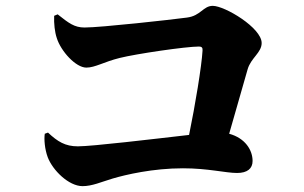

<svg xmlns="http://www.w3.org/2000/svg" viewBox="-20 -691 1040 656"><path d="M133 -234C130 -215 133 -181 143 -154C160 -109 215 -55 262 -55C295 -55 325 -69 365 -81C409 -94 502 -116 605 -116C691 -116 751 -100 790 -100C825 -100 843 -115 843 -141C843 -178 818 -219 763 -234L826 -454C837 -493 874 -511 874 -544C874 -596 748 -671 707 -671C674 -671 666 -637 619 -631C568 -624 324 -597 269 -597C234 -597 215 -612 177 -642L165 -637C164 -610 167 -582 174 -561C188 -516 239 -460 275 -460C305 -460 336 -480 389 -493C445 -507 615 -532 660 -532C669 -532 673 -528 672 -518C669 -465 647 -332 626 -230C504 -216 295 -191 246 -191C203 -191 177 -207 144 -238Z"/></svg>

Font: Noto Serif CJK HK Black
Style: Regular
Weight: 900
Designer: Ryoko NISHIZUKA 西塚涼子 (kana & ideographs); Frank Grießhammer (Latin, Greek & Cyrillic); Wenlong ZHANG 张文龙 (bopomofo); San
Foundry: Adobe
Version: Version 2.001;hotconv 1.1.0;makeotfexe 2.6.0